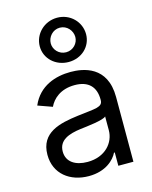

<svg xmlns="http://www.w3.org/2000/svg" viewBox="-127 -935 818 1030"><g transform="rotate(-15 282.0 -419.5)"><path d="M237.2 12.8C332.4 12.8 382.1 -38.4 399.1 -73.9H403.4V0H487.2V-359.4C487.2 -532.7 355.1 -552.6 285.5 -552.6C203.1 -552.6 109.4 -524.1 66.8 -424.7L146.3 -396.3C164.8 -436.1 208.5 -478.7 288.4 -478.7C365.4 -478.7 403.4 -437.9 403.4 -367.9V-365.1C403.4 -324.6 362.2 -328.1 262.8 -315.3C161.6 -302.2 51.1 -279.8 51.1 -154.8C51.1 -48.3 133.5 12.8 237.2 12.8ZM291.2 -606.5C363.6 -606.5 419 -659.1 419 -727.3C419 -795.5 363.6 -852.3 291.2 -852.3C218.8 -852.3 161.9 -795.5 161.9 -727.3C161.9 -659.1 218.8 -606.5 291.2 -606.5ZM250 -62.5C183.2 -62.5 134.9 -92.3 134.9 -150.6C134.9 -214.5 193.2 -234.4 258.5 -242.9C294 -247.2 389.2 -257.1 403.4 -274.1V-197.4C403.4 -129.3 349.4 -62.5 250 -62.5ZM291.2 -660.5C251.4 -660.5 223 -693.2 223 -727.3C223 -762.8 251.4 -796.9 291.2 -796.9C331 -796.9 359.4 -762.8 359.4 -727.3C359.4 -693.2 331 -660.5 291.2 -660.5Z"/></g></svg>

Font: Karasuma Gothic
Style: Regular
Weight: 400
Designer: Rasmus Andersson, Ryoko Nishizuka
Foundry: Genbu
Version: Version 1.00